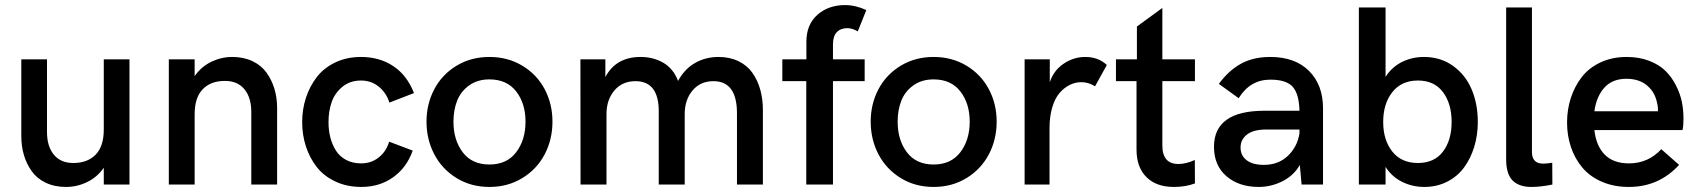

<svg xmlns="http://www.w3.org/2000/svg" viewBox="-20 -719 6613 748"><path d="M237.3 9.3Q192.4 9.3 158.2 -7.1Q124 -23.4 103.8 -51.8Q83.5 -80.1 73.2 -114.7Q63 -149.4 63 -189.5V-487.8H163.1V-204.6Q163.1 -148.9 189.7 -116.5Q216.3 -84 265.6 -84Q321.3 -84 352.8 -116.7Q384.3 -149.4 384.3 -213.9V-487.8H484.4V0H384.3V-65.4Q358.4 -28.3 319.1 -9.5Q279.8 9.3 237.3 9.3Z M637.7 0V-487.8H738.3V-422.4Q764.2 -459.5 803.2 -478.3Q842.3 -497.1 884.8 -497.1Q929.2 -497.1 963.6 -480.7Q998 -464.4 1018.3 -436Q1038.6 -407.7 1049.1 -373Q1059.6 -338.4 1059.6 -298.3V0H959V-283.2Q959 -338.4 932.4 -371.1Q905.8 -403.8 856.4 -403.8Q800.8 -403.8 769.5 -371.1Q738.3 -338.4 738.3 -273.9V0Z M1387.7 9.3Q1332 9.3 1287.4 -11.5Q1242.7 -32.2 1214.8 -67.4Q1187 -102.5 1172.1 -147.7Q1157.2 -192.9 1157.2 -243.2Q1157.2 -292.5 1171.6 -337.2Q1186 -381.8 1213.6 -418Q1241.2 -454.1 1285.9 -475.6Q1330.6 -497.1 1386.7 -497.1Q1458.5 -497.1 1512.2 -461.4Q1565.9 -425.8 1592.8 -356.4L1497.1 -319.3Q1484.4 -358.4 1455.1 -381.8Q1425.8 -405.3 1386.7 -405.3Q1343.8 -405.3 1314.2 -381.1Q1284.7 -356.9 1272.2 -321.5Q1259.8 -286.1 1259.8 -243.2Q1259.8 -210.9 1267.1 -182.9Q1274.4 -154.8 1289.1 -131.8Q1303.7 -108.9 1328.9 -95.7Q1354 -82.5 1386.7 -82.5Q1426.3 -82.5 1455.3 -105.5Q1484.4 -128.4 1496.1 -167L1587.9 -132.3Q1564 -65.4 1511.2 -28.1Q1458.5 9.3 1387.7 9.3Z M1641.6 -245.1Q1641.6 -314 1671.9 -371.3Q1702.1 -428.7 1758.5 -462.9Q1814.9 -497.1 1886.7 -497.1Q1958.5 -497.1 2015.1 -462.9Q2071.8 -428.7 2102.1 -371.3Q2132.3 -314 2132.3 -245.1Q2132.3 -175.8 2102.1 -117.9Q2071.8 -60.1 2015.1 -25.4Q1958.5 9.3 1886.7 9.3Q1814.9 9.3 1758.5 -25.4Q1702.1 -60.1 1671.9 -117.9Q1641.6 -175.8 1641.6 -245.1ZM2027.3 -245.1Q2027.3 -315.9 1991 -362.8Q1954.6 -409.7 1886.7 -409.7Q1840.8 -409.7 1808.3 -386.7Q1775.9 -363.8 1761.2 -327.4Q1746.6 -291 1746.6 -245.1Q1746.6 -173.3 1782.7 -125.7Q1818.8 -78.1 1886.7 -78.1Q1954.6 -78.1 1991 -126Q2027.3 -173.8 2027.3 -245.1Z M2241.7 0 2241.2 -487.8H2338.4V-418.9Q2379.9 -497.1 2475.6 -497.1Q2524.9 -497.1 2564 -474.6Q2603 -452.1 2621.6 -403.8Q2647.5 -451.2 2688.5 -474.1Q2729.5 -497.1 2779.3 -497.1Q2823.2 -497.1 2857.2 -480.5Q2891.1 -463.9 2911.4 -435.1Q2931.6 -406.2 2941.9 -369.6Q2952.1 -333 2952.1 -290.5V0H2851.1V-277.8Q2851.1 -402.8 2759.3 -402.8Q2708.5 -402.8 2678 -366.5Q2647.5 -330.1 2647.5 -274.9V0H2546.4V-285.2Q2546.4 -402.8 2455.6 -402.8Q2404.3 -402.8 2373.5 -366.5Q2342.8 -330.1 2342.8 -274.9V0Z M3121.1 0V-402.8H3027.8V-487.8H3121.6V-556.6Q3121.6 -623.5 3164.6 -661.4Q3207.5 -699.2 3272 -699.2Q3313.5 -699.2 3355 -679.7L3321.8 -596.7Q3299.8 -609.4 3281.2 -609.4Q3255.4 -609.4 3240.2 -593.8Q3225.1 -578.1 3225.1 -546.4V-487.8H3348.6V-402.8H3225.1V0Z M3372.1 -245.1Q3372.1 -314 3402.3 -371.3Q3432.6 -428.7 3489 -462.9Q3545.4 -497.1 3617.2 -497.1Q3689 -497.1 3745.6 -462.9Q3802.2 -428.7 3832.5 -371.3Q3862.8 -314 3862.8 -245.1Q3862.8 -175.8 3832.5 -117.9Q3802.2 -60.1 3745.6 -25.4Q3689 9.3 3617.2 9.3Q3545.4 9.3 3489 -25.4Q3432.6 -60.1 3402.3 -117.9Q3372.1 -175.8 3372.1 -245.1ZM3757.8 -245.1Q3757.8 -315.9 3721.4 -362.8Q3685.1 -409.7 3617.2 -409.7Q3571.3 -409.7 3538.8 -386.7Q3506.3 -363.8 3491.7 -327.4Q3477.1 -291 3477.1 -245.1Q3477.1 -173.3 3513.2 -125.7Q3549.3 -78.1 3617.2 -78.1Q3685.1 -78.1 3721.4 -126Q3757.8 -173.8 3757.8 -245.1Z M3971.7 0V-487.8H4069.8V-398.9Q4085.4 -445.3 4124.3 -471.2Q4163.1 -497.1 4207.5 -497.1Q4259.3 -497.1 4292 -465.8L4246.1 -382.8Q4220.7 -398.9 4192.4 -398.9Q4169.4 -398.9 4147.9 -388.4Q4126.5 -377.9 4108.4 -357.4Q4090.3 -336.9 4079.6 -301.3Q4068.8 -265.6 4068.8 -220.2V0Z M4553.2 9.3Q4484.4 9.3 4446 -29.3Q4407.7 -67.9 4407.7 -135.7V-402.8H4327.6V-487.8H4409.2V-615.7L4508.3 -688V-487.8H4635.3V-402.8H4508.3V-152.8Q4508.3 -80.1 4570.8 -80.1Q4600.1 -80.1 4634.8 -95.7L4635.3 -4.4Q4598.6 9.3 4553.2 9.3Z M4928.7 -497.1Q5025.4 -497.1 5079.8 -442.6Q5134.3 -388.2 5134.3 -296.9V0H5050.8L5043.9 -76.2Q5020.5 -35.2 4976.3 -12.9Q4932.1 9.3 4883.8 9.3Q4806.6 9.3 4758.1 -32.5Q4709.5 -74.2 4709.5 -147Q4709.5 -287.6 4906.7 -287.6H5042.5Q5041 -352.5 5016.4 -380.6Q4991.7 -408.7 4929.2 -408.7Q4850.1 -408.7 4805.7 -336.4L4728.5 -392.1Q4765.6 -443.4 4813.7 -470.2Q4861.8 -497.1 4928.7 -497.1ZM4903.8 -76.7Q4960.4 -76.7 4997.3 -111.8Q5034.2 -147 5042.5 -199.2V-214.4H4912.6Q4863.8 -214.4 4838.4 -195.1Q4813 -175.8 4813 -144Q4813 -113.3 4836.4 -95Q4859.9 -76.7 4903.8 -76.7Z M5528.8 9.3Q5482.4 9.3 5442.1 -10.7Q5401.9 -30.8 5377.9 -68.8V0H5273.9V-689.9H5377.9V-419.4Q5401.9 -457.5 5441.4 -477.3Q5481 -497.1 5527.3 -497.1Q5592.8 -497.1 5641.4 -461.9Q5689.9 -426.8 5713.6 -370.1Q5737.3 -313.5 5737.3 -244.1Q5737.3 -192.9 5723.4 -147.2Q5709.5 -101.6 5683.6 -66.4Q5657.7 -31.2 5617.7 -11Q5577.6 9.3 5528.8 9.3ZM5503.9 -84Q5567.9 -84 5601.6 -128.4Q5635.3 -172.9 5635.3 -244.1Q5635.3 -314.9 5601.6 -360.1Q5567.9 -405.3 5503.9 -405.3Q5439.9 -405.3 5404.3 -360.1Q5368.7 -314.9 5368.7 -244.1Q5368.7 -173.3 5404.1 -128.7Q5439.5 -84 5503.9 -84Z M5945.8 9.3Q5897.9 9.3 5872.8 -15.9Q5847.7 -41 5847.7 -99.1V-689.9H5948.2V-126.5Q5948.2 -81.5 5992.2 -81.5Q6004.4 -81.5 6027.3 -85L6027.8 0Q5982.4 9.3 5945.8 9.3Z M6325.7 9.3Q6267.1 9.3 6220.5 -11Q6173.8 -31.2 6144.5 -66.2Q6115.2 -101.1 6100.1 -146Q6085 -190.9 6085 -241.7Q6085 -292 6099.6 -337.2Q6114.3 -382.3 6142.1 -418.5Q6169.9 -454.6 6215.1 -475.8Q6260.3 -497.1 6317.4 -497.1Q6365.7 -497.1 6404.5 -482.2Q6443.4 -467.3 6467.8 -443.4Q6492.2 -419.4 6508.8 -387.2Q6525.4 -355 6532 -323Q6538.6 -291 6538.6 -257.8Q6538.6 -226.1 6534.7 -212.4H6191.4Q6198.2 -150.9 6231.7 -116.7Q6265.1 -82.5 6326.2 -82.5Q6400.9 -82.5 6452.1 -137.7L6521.5 -76.7Q6442.9 9.3 6325.7 9.3ZM6191.4 -285.6H6439Q6439.9 -301.8 6436 -316.4Q6428.2 -359.4 6397 -385.7Q6365.7 -412.1 6316.4 -412.1Q6261.7 -412.1 6230.7 -377.9Q6199.7 -343.8 6191.4 -285.6Z"/></svg>

Font: HK Grotesk SemiBold Legacy
Style: Regular
Weight: 600
Designer: Alfredo Marco Pradil
Foundry: Hanken Design Co.
Version: Version 2.022;PS 002.022;hotconv 1.0.88;makeotf.lib2.5.64775